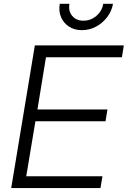

<svg xmlns="http://www.w3.org/2000/svg" viewBox="-20 -959 651 979"><path d="M37.1 0 157.7 -727.5H611.3L601.6 -667H214.4L170.9 -400.9H527.8L518.1 -340.8H160.6L113.8 -60.1H502.4L492.2 0ZM397.9 -805.2Q359.9 -805.2 332 -823.2Q304.2 -841.3 291.3 -871.6Q278.3 -901.9 284.7 -939.5H334Q327.6 -901.9 348.4 -877.7Q369.1 -853.5 405.8 -853.5Q430.7 -853.5 451.9 -864.7Q473.1 -876 487.8 -895.3Q502.4 -914.6 506.3 -939.5H556.2Q549.8 -902.3 526.6 -871.8Q503.4 -841.3 469.7 -823.2Q436 -805.2 397.9 -805.2Z"/></svg>

Font: Inter 28pt Light
Style: Italic
Weight: 300
Italic angle: -9.3988°
Designer: Rasmus Andersson
Foundry: rsms
Version: Version 4.001;git-66647c0bb